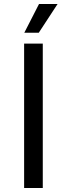

<svg xmlns="http://www.w3.org/2000/svg" viewBox="-20 -944 336 964"><path d="M269 -923.8 174.8 -779.8H102.1L175.8 -923.8ZM194.8 -725.1V0H101.1V-725.1Z"/></svg>

Font: Stilu
Style: Regular
Weight: 400
Designer: Genilson Lima Santos
Foundry: Genilson Lima Santos
Version: Version 1.200;PS 001.200;hotconv 1.0.88;makeotf.lib2.5.64775